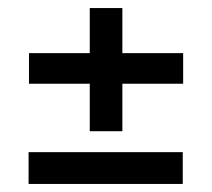

<svg xmlns="http://www.w3.org/2000/svg" viewBox="-20 -588 526 477"><path d="M203 -262V-568H284V-262ZM52 -380V-456H435V-380ZM51 -131V-210H434V-131Z"/></svg>

Font: Bricolage Grotesque 96pt ExtraBold 96pt
Style: Regular
Weight: 400
Version: Version 1.001;gftools[0.9.33.dev8+g029e19f]